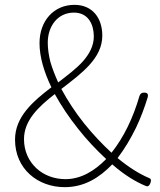

<svg xmlns="http://www.w3.org/2000/svg" viewBox="-20 -759 661 792"><path d="M541 -232C560 -272 576 -314 589 -357C593 -371 588 -377 574 -377C564 -377 558 -372 555 -362C529 -273 491 -193 440 -129C402 -164 363 -205 327 -250C291 -295 259 -344 233 -392C316 -456 402 -518 402 -612C402 -684 362 -739 287 -739C202 -739 143 -673 143 -581C143 -524 162 -461 192 -399C115 -340 42 -277 42 -183C42 -62 136 13 247 13C328 13 390 -26 443 -81C493 -37 540 -9 581 8C591 12 596 7 600 -3C604 -14 605 -21 594 -25C554 -42 511 -69 465 -107C494 -145 519 -187 541 -232ZM130 -65C99 -94 79 -135 79 -185C79 -262 138 -318 206 -371C233 -322 266 -273 302 -228C338 -182 378 -140 418 -103C370 -54 314 -20 250 -20C204 -20 161 -36 130 -65ZM188 -503C181 -531 177 -558 177 -583C177 -650 217 -707 285 -707C345 -707 367 -657 367 -609C367 -570 349 -537 322 -506C295 -476 258 -448 220 -419C207 -448 196 -476 188 -503Z"/></svg>

Font: GenSenRounded2 TW EL
Style: Regular
Weight: 250
Version: Version 2.100;PS 2.1;hotconv 16.6.51;makeotf.lib2.5.65220 DE